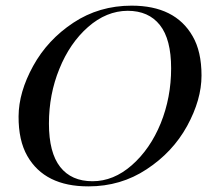

<svg xmlns="http://www.w3.org/2000/svg" viewBox="-20 -642 772 676"><path d="M545.9 -208Q582.5 -298.8 582.5 -401.4Q582.5 -503.9 543 -553.7Q503.4 -604 429.2 -604Q354.5 -603.5 290 -546.9Q225.6 -490.2 189 -399.4Q152.3 -309.6 152.3 -207Q152.3 -104.5 191.9 -54.2Q231.4 -3.9 305.7 -3.9Q379.9 -3.9 444.3 -60.5Q508.8 -117.2 545.9 -208ZM443.4 -622.1Q596.7 -622.1 658.2 -514.6Q689.5 -460.9 689.5 -376Q689.5 -291 638.7 -198.2Q587.9 -106 496.1 -45.9Q405.3 14.2 291.5 14.2Q137.7 14.6 76.2 -92.8Q44.9 -147.5 45.4 -232.4Q45.9 -317.4 96.7 -409.7Q147.5 -502 238.3 -562Q329.1 -622.1 443.4 -622.1Z"/></svg>

Font: PlayfairDisplaySC-Italic
Style: Italic
Weight: 400
Italic angle: -14°
Designer: Claus Eggers Sørensen
Foundry: Claus Eggers Sørensen
Version: Version 1.004;PS 001.004;hotconv 1.0.70;makeotf.lib2.5.58329